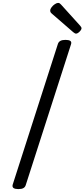

<svg xmlns="http://www.w3.org/2000/svg" viewBox="-20 -1285 580 1319"><path d="M106 14Q84 14 73.5 7Q63 0 67 -16L378 -984Q383 -998 395.5 -1004.5Q408 -1011 430 -1011Q453 -1011 463 -1004Q473 -997 468 -981L157 -14Q153 0 141 7Q129 14 106 14ZM502 -1054Q498 -1054 493 -1057Q488 -1060 483 -1064L340 -1188Q330 -1196 327.5 -1201Q325 -1206 325 -1213Q325 -1223 334.5 -1235.5Q344 -1248 357 -1256.5Q370 -1265 379 -1265Q386 -1265 390 -1262Q394 -1259 399 -1254L531 -1108Q537 -1101 538.5 -1097.5Q540 -1094 540 -1091Q540 -1081 526.5 -1067.5Q513 -1054 502 -1054Z"/></svg>

Font: Playwrite CA
Style: Regular
Weight: 400
Designer: Veronika Burian, José Scaglione
Foundry: TypeTogether
Version: Version 1.002